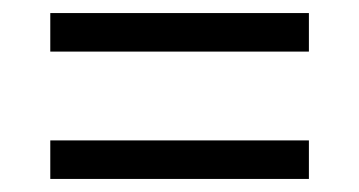

<svg xmlns="http://www.w3.org/2000/svg" viewBox="-20 -504 550 294"><path d="M57 -425H453V-484H57ZM57 -230H453V-289H57Z"/></svg>

Font: Noto Serif Devanagari SemiCondensed
Style: Regular
Weight: 400
Width: 4
Designer: Universal Thirst, Indian Type Foundry and the Monotype Design Team
Foundry: Monotype Imaging Inc.
Version: Version 2.004